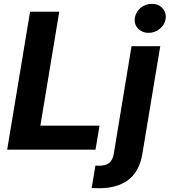

<svg xmlns="http://www.w3.org/2000/svg" viewBox="-20 -789 894 1012"><path d="M763.1 -615.8Q732.2 -615.8 710.9 -634.9Q689.6 -654.5 689.6 -684.3Q692.5 -722.3 718.8 -745.4Q745.4 -768.8 780.5 -768.8Q813.9 -768.8 833.8 -748.6Q854 -728.7 854 -699.6Q852.6 -663.4 823.2 -638.1Q796.9 -615.8 763.1 -615.8ZM483.3 0H17.8L138.5 -727.3H292.3L192.8 -126.8H504.6ZM504.6 203.1 463.1 202.1 483 83.8Q487.9 84.2 492.9 84.3Q497.9 84.5 502.8 84.5Q537.3 84.5 555.8 69.6Q574.2 54.7 579.5 22.7L673.3 -545.5H824.6L729.8 25.2Q713.1 119.7 651.6 162.6Q593.4 203.1 504.6 203.1Z"/></svg>

Font: Linik Sans
Style: Bold Italic
Weight: 700
Italic angle: 9°
Designer: Fonts by Rasmus Andersson / Changes by Cristiano Sobral with parts from Marc Monis
Foundry: rsms
Version: Version 3.020; ttfautohint (v1.6)